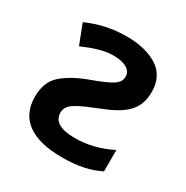

<svg xmlns="http://www.w3.org/2000/svg" viewBox="-135 -664 760 786"><g transform="rotate(30 245.0 -271.0)"><path d="M243.2 -551.8C179.2 -551.8 117.2 -538.6 58.1 -512.2L94.2 -418.9C144.5 -440.4 189.5 -457 235.8 -457C290.5 -457 321.8 -438 321.8 -407.2C321.8 -373 296.4 -357.4 196.8 -320.8C148.4 -302.7 110.4 -281.7 82.5 -256.8C54.7 -231.9 41 -196.3 41 -149.9C41 -45.9 115.7 9.8 259.8 9.8C334.5 9.8 389.6 -1.5 439 -26.9V-127.9C382.8 -99.1 325.7 -85 267.1 -85C198.2 -85 164.1 -105.5 164.1 -146C164.1 -156.7 167 -166.5 173.3 -175.3C185.1 -192.4 217.3 -210 288.1 -237.8C391.6 -277.8 445.8 -315.4 445.8 -405.8C445.8 -455.1 427.2 -492.2 390.1 -516.1C352.5 -540 303.7 -551.8 243.2 -551.8Z"/></g></svg>

Font: Noto Reveo Sans
Style: Regular
Weight: 600
Designer: Monotype Design Team
Foundry: Monotype Imaging Inc.
Version: Version 2.007